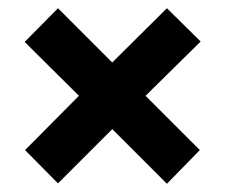

<svg xmlns="http://www.w3.org/2000/svg" viewBox="-20 -652 549 467"><path d="M386 -632 468 -551 334 -419 466 -287 386 -205 253 -338 121 -206 41 -287 172 -419 40 -550 121 -632 253 -500Z"/></svg>

Font: Noto Sans Malayalam UI Condensed ExtraBold
Style: Regular
Weight: 800
Width: 3
Designer: Jelle Bosma - Monotype Design Team
Foundry: Monotype Imaging Inc.
Version: Version 2.104; ttfautohint (v1.8.4.7-5d5b)